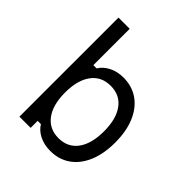

<svg xmlns="http://www.w3.org/2000/svg" viewBox="-231 -997 1162 1162"><g transform="rotate(45 350.0 -416.5)"><path d="M389 15Q338 15 297 -5Q256 -25 235 -60H207V0H111V-848H207V-537H235Q256 -572 297 -592.5Q338 -613 389 -613Q463 -613 517.5 -575Q572 -537 602 -466.5Q632 -396 632 -299Q632 -202 602 -131.5Q572 -61 517.5 -23Q463 15 389 15ZM370 -75Q449 -75 492.5 -134Q536 -193 536 -299Q536 -405 492.5 -464Q449 -523 370 -523Q291 -523 247 -464Q203 -405 203 -299Q203 -193 247 -134Q291 -75 370 -75Z"/></g></svg>

Font: Martian Mono Light
Style: Regular
Weight: 300
Monospace: yes
Designer: Roman Shamin
Foundry: Evil Martians
Version: Version 1.000; ttfautohint (v1.8.4.7-5d5b)